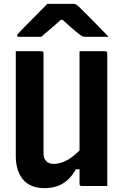

<svg xmlns="http://www.w3.org/2000/svg" viewBox="-20 -966 640 997"><path d="M537 0Q514 0 492 0Q470 0 448 0Q426 0 404 0Q402 0 400 -0.5Q398 -1 397 -2Q396 -3 395 -4Q394 -5 393.5 -7Q393 -9 393 -11Q393 -97 393 -183Q393 -269 393 -355.5Q393 -442 393 -528Q393 -614 393 -700Q415 -700 437 -700Q459 -700 481.5 -700Q504 -700 526 -700Q530 -700 532 -698.5Q534 -697 535.5 -695Q537 -693 537 -689Q537 -617 537 -544Q537 -471 537 -398.5Q537 -326 537 -253.5Q537 -181 537 -109Q537 -79 537 -51.5Q537 -24 537 0ZM210 11Q174 11 146 -0.5Q118 -12 99.5 -34Q81 -56 71.5 -86.5Q62 -117 62 -155Q62 -230 62 -304Q62 -378 62 -452.5Q62 -527 62 -600Q62 -625 62 -650Q62 -675 62 -700Q96 -700 129 -700Q162 -700 195 -700Q199 -700 201 -698.5Q203 -697 204.5 -695Q206 -693 206 -689Q206 -605 206 -517.5Q206 -430 206 -342Q206 -254 206 -171Q206 -144 219.5 -129.5Q233 -115 259 -115Q283 -115 308.5 -125Q334 -135 361 -156Q388 -177 415 -210V-87H374Q355 -53 331 -31.5Q307 -10 277.5 0.5Q248 11 210 11ZM226 -946Q241 -946 268 -946Q295 -946 321.5 -946Q348 -946 362 -946Q369 -946 374.5 -943Q380 -940 394 -927Q402 -919 418.5 -902.5Q435 -886 456.5 -864.5Q478 -843 500.5 -819.5Q523 -796 544 -775Q518 -775 484 -775Q450 -775 424 -775Q413 -775 408.5 -777Q404 -779 396 -785Q380 -797 352 -821Q324 -845 283 -884L335 -863Q319 -863 302.5 -863Q286 -863 269 -863L320 -885Q281 -849 250 -822.5Q219 -796 194 -775H80Q76 -775 73.5 -775.5Q71 -776 70 -778Q69 -780 69 -782Q69 -786 72.5 -790Q76 -794 90 -808Q103 -822 120.5 -839.5Q138 -857 157.5 -876.5Q177 -896 194.5 -914.5Q212 -933 226 -946Z"/></svg>

Font: Recursive Monospace
Style: Bold
Weight: 700
Version: Version 1.047